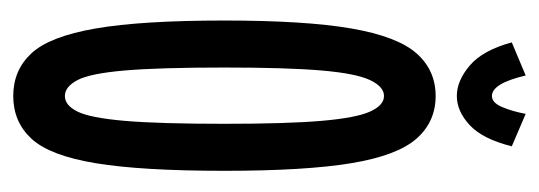

<svg xmlns="http://www.w3.org/2000/svg" viewBox="-282 -521 814 290"><g transform="rotate(90 125.0 -376.0)"><path d="M125 11Q86 11 60.5 -16.5Q35 -44 23 -113.5Q11 -183 11 -308Q11 -430 23 -499.5Q35 -569 60.5 -598Q86 -627 125 -627Q164 -627 189.5 -598Q215 -569 226.5 -499.5Q238 -430 238 -308Q238 -183 226.5 -113.5Q215 -44 189.5 -16.5Q164 11 125 11ZM125 -67Q139 -67 148.5 -86Q158 -105 162.5 -157Q167 -209 167 -308Q167 -403 162.5 -455Q158 -507 148.5 -528Q139 -549 125 -549Q111 -549 101 -528Q91 -507 86.5 -455Q82 -403 82 -308Q82 -209 86.5 -157Q91 -105 101 -86Q111 -67 125 -67ZM152 -763 201 -742Q190 -698 169 -678.5Q148 -659 125 -659Q102 -659 79 -678.5Q56 -698 44 -742L94 -763Q106 -712 125 -712Q135 -712 141.5 -727Q148 -742 152 -763Z"/></g></svg>

Font: Inconsolata UltraCondensed Bold
Style: Regular
Weight: 700
Width: 1
Monospace: yes
Designer: Raph Levien, Cyreal, Brenton Simpson
Foundry: Raph Levien, Cyreal, Google
Version: Version 3.001; ttfautohint (v1.8.2.53-6de2)